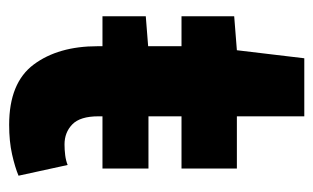

<svg xmlns="http://www.w3.org/2000/svg" viewBox="-156 -534 701 430"><g transform="rotate(90 195.0 -318.5)"><path d="M16 -197V-294L92 -300H357V-197ZM259 12Q165 12 124 -43Q83 -98 83 -186V-374H16V-492L92 -498L110 -649H240V-498H357V-374H240V-188Q240 -147 258 -129.5Q276 -112 303 -112Q315 -112 327 -113.5Q339 -115 349 -119L373 -9Q354 -1 325 5.5Q296 12 259 12Z"/></g></svg>

Font: Mada ExtraBold
Style: Regular
Weight: 800
Designer: Khaled Hosny
Version: Version 1.5